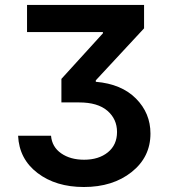

<svg xmlns="http://www.w3.org/2000/svg" viewBox="-20 -747 686 777"><path d="M53.2 -197.8H186.5Q190.4 -152.3 227.5 -126.5Q264.6 -100.6 320.3 -100.6Q379.4 -100.6 416.5 -130.6Q453.6 -160.6 453.6 -212.9Q453.6 -265.1 414.6 -298.8Q375.5 -332.5 300.3 -332.5H228.5V-427.7L396.5 -612.3V-617.2H89.4V-727.1H563V-632.3L367.7 -421.9V-416Q471.7 -407.2 530.3 -348.1Q588.9 -289.1 588.9 -206.5Q588.9 -111.3 512.7 -50.8Q436.5 9.8 319.3 9.8Q206.1 9.8 131.8 -46.9Q57.6 -103.5 53.2 -197.8Z"/></svg>

Font: Interop SemBd
Style: Regular
Weight: 600
Designer: Rasmus Andersson, Google, Jang Haemin
Foundry: jhaemin
Version: Version 1.007